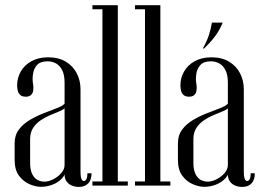

<svg xmlns="http://www.w3.org/2000/svg" viewBox="-20 -724 1026 749"><path d="M46.8 -391.1Q46.8 -380.9 49.2 -370.4Q51.8 -359.9 59.2 -353.3Q66.8 -346.8 80.8 -346.8Q92.1 -346.8 98.9 -351.9Q105.8 -357 108.2 -365.1Q110.6 -373.2 110.3 -383.6Q110 -394 107.8 -404.5Q106.2 -421.2 109.6 -439.9Q113 -458.5 125.7 -471.6Q138.4 -484.8 165.1 -484.8Q184.5 -484.8 199.4 -476.1Q214.2 -467.4 223.1 -449.1Q231.9 -430.9 231.9 -401.8V-43.9Q231.9 -27.5 239.6 -16.5Q247.2 -5.5 260.2 -0.1Q273.1 5.2 287.9 5.2Q311 5.2 324.1 -8.5Q337.1 -22.2 337.1 -48H321.1Q321.1 -33.9 317.4 -25.9Q313.8 -17.9 306.9 -17.9Q300.8 -17.9 297.4 -26.9Q294.1 -36 294.1 -53.1V-375.5Q294.1 -409.6 279.6 -437.9Q265.1 -466.1 237.1 -483.2Q209 -500.4 167.9 -500.4Q129.9 -500.4 102.6 -485.2Q75.2 -470 61 -445.1Q46.8 -420.2 46.8 -391.1ZM231.9 -319.5Q223.1 -310.1 200.6 -301.6Q178.1 -293 150.3 -282.2Q122.5 -271.5 96.6 -256.2Q70.6 -241 53.9 -218.9Q37.1 -196.9 37.1 -164.9V-100.8Q37.1 -61 54.4 -38.1Q71.8 -15.2 95.7 -5.2Q119.6 4.8 139.9 4.8Q163.2 4.8 185.6 -3.9Q208 -12.6 222.8 -29.1Q237.5 -45.6 237.5 -67.5L242 -65.2V-319.5ZM231.9 -301.5V-80.5Q231.9 -63.6 219.1 -48.9Q206.4 -34.2 188.1 -24.8Q169.9 -15.4 152.6 -15.4Q140 -15.4 127.2 -21.6Q114.5 -27.9 106 -44.2Q97.5 -60.5 97.5 -88.8V-182Q97.5 -207 109.2 -225.1Q121 -243.1 138.8 -254.9Q156.5 -266.8 175.6 -274.8Q194.8 -282.9 210.1 -289Q225.4 -295.1 231.9 -301.5Z M379.6 0V-703.8H439.6V0ZM439.6 0V-16H478.6V0ZM340.6 0V-16H379.6V0ZM340.6 -687.8V-703.8H379.6V-687.8Z M545.6 0V-703.8H605.6V0ZM605.6 0V-16H644.6V0ZM506.6 0V-16H545.6V0ZM506.6 -687.8V-703.8H545.6V-687.8Z M683.8 -391.1Q683.8 -380.9 686.2 -370.4Q688.8 -359.9 696.2 -353.3Q703.8 -346.8 717.8 -346.8Q729.1 -346.8 735.9 -351.9Q742.8 -357 745.2 -365.1Q747.6 -373.2 747.3 -383.6Q747 -394 744.8 -404.5Q743.2 -421.2 746.6 -439.7Q750 -458.1 762.7 -471.4Q775.4 -484.8 802.1 -484.8Q821.5 -484.8 836.4 -476.1Q851.2 -467.4 860.1 -449.1Q868.9 -430.9 868.9 -401.8V-43.9Q868.9 -27.5 876.6 -16.5Q884.2 -5.5 897.2 -0.1Q910.1 5.2 924.9 5.2Q948 5.2 961.1 -8.5Q974.1 -22.2 974.1 -48H958.1Q958.1 -33.9 954.4 -25.9Q950.8 -17.9 943.9 -17.9Q937.8 -17.9 934.4 -26.9Q931.1 -36 931.1 -53.1V-375.5Q931.1 -409.6 916.6 -437.9Q902.1 -466.1 874.1 -483.2Q846 -500.4 804.9 -500.4Q766.9 -500.4 739.6 -485.2Q712.2 -470 698 -445.1Q683.8 -420.2 683.8 -391.1ZM868.9 -319.5Q860.1 -310.1 837.6 -301.6Q815.1 -293 787.3 -282.2Q759.5 -271.5 733.6 -256.2Q707.6 -241 690.9 -218.9Q674.1 -196.9 674.1 -164.9V-100.8Q674.1 -61 691.4 -38.1Q708.8 -15.2 732.7 -5.2Q756.6 4.8 776.9 4.8Q800.2 4.8 822.6 -3.9Q845 -12.6 859.8 -29.1Q874.5 -45.6 874.5 -67.5L879 -65.2V-319.5ZM868.9 -301.5V-80.5Q868.9 -63.6 856.1 -48.9Q843.4 -34.2 825.1 -24.8Q806.9 -15.4 789.6 -15.4Q777 -15.4 764.2 -21.6Q751.5 -27.9 743 -44.2Q734.5 -60.5 734.5 -88.8V-182Q734.5 -207 746.2 -225.1Q758 -243.1 775.8 -254.9Q793.5 -266.8 812.6 -274.8Q831.8 -282.9 847.1 -289Q862.4 -295.1 868.9 -301.5ZM776.4 -535Q799 -556.5 817.4 -580.4Q835.8 -604.2 848.8 -635.9H806.8Q802.4 -609.8 794.7 -586.4Q787 -563.1 771.4 -535Z"/></svg>

Font: Emberly Black
Style: Regular
Weight: 900
Designer: Rajesh Rajput
Foundry: Rajesh Rajput
Version: Version 1.000